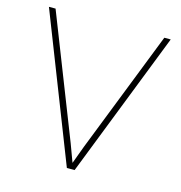

<svg xmlns="http://www.w3.org/2000/svg" viewBox="-100 -750 790 839"><g transform="rotate(15 295.0 -330.0)"><path d="M570 -660 312 0H277L19 -660H49L265 -109L295 -28L325 -109L541 -660Z"/></g></svg>

Font: Elaine Sans ExtraLight
Style: Regular
Weight: 275
Designer: Wei Huang
Foundry: Wei Huang
Version: Version 2.001;December 24, 2019;FontCreator 12.0.0.2547 64-b